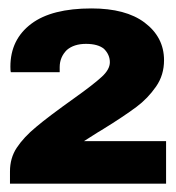

<svg xmlns="http://www.w3.org/2000/svg" viewBox="-20 -757 422 460"><path d="M199.2 -736.8Q281.2 -736.8 326.2 -703.1Q373 -668 373 -612.8Q373 -577.1 354 -549.8Q334 -521 307.1 -501Q274.9 -477.1 228 -448.2Q224.1 -446.3 181.2 -418.9H377.9V-316.9H3.9V-346.2Q3.9 -378.4 20 -402.8Q37.1 -428.7 66.9 -453.1Q95.2 -477.1 158.2 -522Q204.1 -554.7 224.1 -573.2Q243.2 -590.8 243.2 -607.9Q243.2 -626 229 -640.1Q214.4 -651.9 186 -651.9Q157.2 -651.9 140.1 -637.2Q123 -620.1 123 -596.2V-584H5.9Q4.9 -586.9 4.9 -597.2Q4.9 -662.6 55.2 -700.2Q104 -736.8 199.2 -736.8Z"/></svg>

Font: Archivo-RBTV
Style: Regular
Weight: 500
Designer: Hector Gatti
Foundry: Hector Gatti
Version: ""